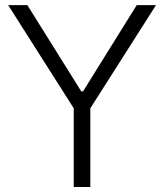

<svg xmlns="http://www.w3.org/2000/svg" viewBox="-20 -748 657 768"><path d="M12.7 -727.5H89.4L305.2 -382.3H312L526.9 -727.5H604L341.3 -314.9V0H274.9V-314.9Z"/></svg>

Font: Inter Tight Light
Style: Regular
Weight: 300
Designer: Rasmus Andersson
Foundry: rsms
Version: Version 3.004